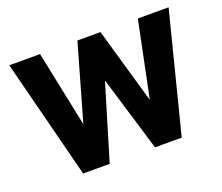

<svg xmlns="http://www.w3.org/2000/svg" viewBox="-94 -663 923 799"><g transform="rotate(-20 367.5 -264.0)"><path d="M204.1 -138.7 315.4 -528.3H404.8L377.4 -370.1L266.1 0H190.9ZM149.9 -528.3 230.5 -139.6 236.3 0H148.4L13.7 -528.3ZM504.4 -146 583 -528.3H719.2L585 0H497.1ZM417.5 -528.3 528.8 -141.6 542.5 0H466.8L355 -369.6L329.1 -528.3Z"/></g></svg>

Font: RobotoDEMO
Style: Regular
Weight: 400
Designer: Christian Robertson
Foundry: Google
Version: Version 2.136